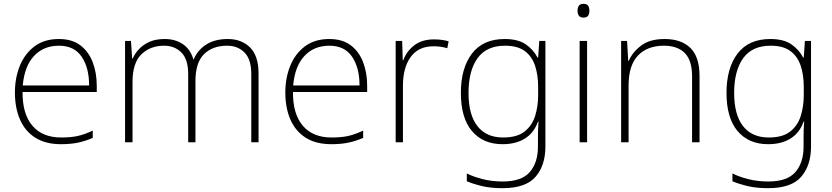

<svg xmlns="http://www.w3.org/2000/svg" viewBox="-20 -744 4351 1004"><path d="M288 -540Q356 -540 399.5 -507.5Q443 -475 464.5 -419.5Q486 -364 486 -294V-263H98Q97 -148 149.5 -86.5Q202 -25 300 -25Q349 -25 384.5 -32.5Q420 -40 465 -61V-23Q426 -6 387.5 2Q349 10 299 10Q218 10 164.5 -24Q111 -58 84.5 -119Q58 -180 58 -260Q58 -337 84 -400.5Q110 -464 161 -502Q212 -540 288 -540ZM288 -505Q208 -505 158 -451.5Q108 -398 99 -297H446Q446 -390 407 -447.5Q368 -505 288 -505Z M1171 -540Q1243 -540 1287.5 -496Q1332 -452 1332 -359V0H1294V-357Q1294 -434 1258.5 -469.5Q1223 -505 1168 -505Q1092 -505 1047 -461Q1002 -417 1002 -319V0H964V-357Q964 -434 928.5 -469.5Q893 -505 838 -505Q766 -505 719.5 -460Q673 -415 673 -315V0H634V-530H665L671 -438H674Q685 -464 706.5 -487Q728 -510 761 -525Q794 -540 841 -540Q897 -540 936.5 -513Q976 -486 991 -434H993Q1014 -483 1059 -511.5Q1104 -540 1171 -540Z M1702 -540Q1770 -540 1813.5 -507.5Q1857 -475 1878.5 -419.5Q1900 -364 1900 -294V-263H1512Q1511 -148 1563.5 -86.5Q1616 -25 1714 -25Q1763 -25 1798.5 -32.5Q1834 -40 1879 -61V-23Q1840 -6 1801.5 2Q1763 10 1713 10Q1632 10 1578.5 -24Q1525 -58 1498.5 -119Q1472 -180 1472 -260Q1472 -337 1498 -400.5Q1524 -464 1575 -502Q1626 -540 1702 -540ZM1702 -505Q1622 -505 1572 -451.5Q1522 -398 1513 -297H1860Q1860 -390 1821 -447.5Q1782 -505 1702 -505Z M2249 -538Q2271 -538 2290 -535.5Q2309 -533 2326 -528L2319 -492Q2301 -497 2284.5 -499.5Q2268 -502 2247 -502Q2168 -502 2127.5 -446Q2087 -390 2087 -295V0H2049V-530H2083L2086 -429H2089Q2105 -475 2145.5 -506.5Q2186 -538 2249 -538Z M2619 -540Q2688 -540 2728 -513Q2768 -486 2791 -443H2794L2800 -530H2832V22Q2832 121 2780.5 180.5Q2729 240 2608 240Q2548 240 2502.5 229.5Q2457 219 2421 204V163Q2457 181 2505 193Q2553 205 2609 205Q2708 205 2750.5 155.5Q2793 106 2793 23V-15Q2793 -40 2793.5 -61.5Q2794 -83 2796 -108H2793Q2773 -50 2725.5 -20Q2678 10 2608 10Q2506 10 2448 -58.5Q2390 -127 2390 -258Q2390 -388 2448 -464Q2506 -540 2619 -540ZM2621 -505Q2524 -505 2477 -439.5Q2430 -374 2430 -258Q2430 -144 2476.5 -84.5Q2523 -25 2611 -25Q2684 -25 2723.5 -56.5Q2763 -88 2778.5 -138.5Q2794 -189 2794 -246V-289Q2794 -353 2777.5 -401.5Q2761 -450 2723.5 -477.5Q2686 -505 2621 -505Z M3030 -724Q3049 -724 3055.5 -714Q3062 -704 3062 -688Q3062 -672 3055.5 -662Q3049 -652 3030 -652Q3014 -652 3007 -662Q3000 -672 3000 -688Q3000 -704 3007 -714Q3014 -724 3030 -724ZM3050 -530V0H3011V-530Z M3455 -540Q3543 -540 3590.5 -493Q3638 -446 3638 -347V0H3599V-345Q3599 -428 3561 -466.5Q3523 -505 3452 -505Q3365 -505 3316 -453.5Q3267 -402 3267 -297V0H3228V-530H3259L3265 -426H3268Q3287 -471 3332.5 -505.5Q3378 -540 3455 -540Z M4008 -540Q4077 -540 4117 -513Q4157 -486 4180 -443H4183L4189 -530H4221V22Q4221 121 4169.5 180.5Q4118 240 3997 240Q3937 240 3891.5 229.5Q3846 219 3810 204V163Q3846 181 3894 193Q3942 205 3998 205Q4097 205 4139.5 155.5Q4182 106 4182 23V-15Q4182 -40 4182.5 -61.5Q4183 -83 4185 -108H4182Q4162 -50 4114.5 -20Q4067 10 3997 10Q3895 10 3837 -58.5Q3779 -127 3779 -258Q3779 -388 3837 -464Q3895 -540 4008 -540ZM4010 -505Q3913 -505 3866 -439.5Q3819 -374 3819 -258Q3819 -144 3865.5 -84.5Q3912 -25 4000 -25Q4073 -25 4112.5 -56.5Q4152 -88 4167.5 -138.5Q4183 -189 4183 -246V-289Q4183 -353 4166.5 -401.5Q4150 -450 4112.5 -477.5Q4075 -505 4010 -505Z"/></svg>

Font: Noto Sans Gujarati ExtraLight
Style: Regular
Weight: 200
Designer: Jelle Bosma - Monotype Design Team, Universal Thirst
Foundry: Monotype Imaging Inc.
Version: Version 2.106; ttfautohint (v1.8.4.7-5d5b)